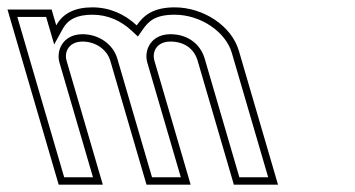

<svg xmlns="http://www.w3.org/2000/svg" viewBox="-116 -502 966 522"><path d="M135.1 -482C87.6 -482 54.9 -465.7 36.9 -433L24.4 -476H-95.6L43.5 0H163.5L65 -337C58 -361 71.4 -389 108.6 -389C143.7 -389 174.8 -367.5 183.8 -337L282.3 0H402.3L303.8 -337C296.7 -361 310.1 -389 347.3 -389C385.2 -389 411.7 -369.5 421.3 -337L519.8 0H639.8L533.4 -364C513.5 -431.9 436.9 -482 358.9 -482C299.2 -482 273.8 -459 255.7 -433C223.5 -463 182.9 -482 135.1 -482ZM135.1 -462C177.3 -462 212.9 -445.5 242.1 -418.4L258.9 -402.7L272.1 -421.6C287.7 -444 305.4 -462 358.9 -462C429.3 -462 497.4 -415.8 514.2 -358.4L613.1 -20H534.8L440.5 -342.6C428.4 -383.8 392.8 -409 347.3 -409C339.6 -409 332.3 -408.1 325.6 -406.2C289 -395.9 276.1 -360.2 284.6 -331.4L375.6 -20H297.3L203 -342.6C191.2 -382.9 151.4 -409 108.6 -409C100.8 -409 93.6 -408.1 86.8 -406.2C50.3 -395.9 37.4 -360.2 45.8 -331.4L136.8 -20H58.5L-68.9 -456H9.4L31.3 -381.1L54.5 -423.4C68.2 -448.4 92.2 -462 135.1 -462Z"/></svg>

Font: Din Kursivschrift
Style: BreitLeftGho
Weight: 400
Version: Version 1.089